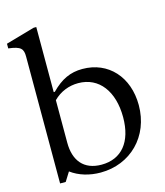

<svg xmlns="http://www.w3.org/2000/svg" viewBox="-123 -890 848 989"><g transform="rotate(-15 301.0 -395.0)"><path d="M74 10H104L134 -38C177 -6 233 10 291 10C450 10 570 -108 570 -275C570 -426 475 -530 337 -530C273 -530 223 -507 170 -453H164V-800H150L-4 -756V-731C63 -723 74 -708 74 -666ZM306 -28C212 -28 164 -87 164 -183V-410C201 -447 248 -465 297 -465C409 -465 476 -373 476 -236C476 -104 413 -28 306 -28Z"/></g></svg>

Font: Hedvig Letters Serif 24pt
Style: Regular
Weight: 400
Designer: Alexander Örn & Tor Weibull
Foundry: Kanon Foundry
Version: Version 1.000